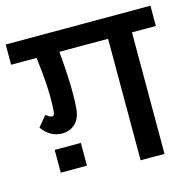

<svg xmlns="http://www.w3.org/2000/svg" viewBox="-121 -718 825 815"><g transform="rotate(-15 291.0 -310.5)"><path d="M609 -622V-533H504V1H399V-533H185Q200 -375 192 -279Q188 -238 164.5 -216.5Q141 -195 109 -195Q55 -195 20 -244L58 -290Q75 -276 84 -276Q95 -276 96 -292Q104 -381 85 -533H-27V-622ZM58 -36V-136H173V-36Z"/></g></svg>

Font: LT Superior Semi-bold
Style: Regular
Weight: 600
Designer: Daniel Lyons
Foundry: LyonsType
Version: Version 1.0